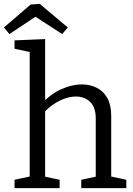

<svg xmlns="http://www.w3.org/2000/svg" viewBox="-51 -974 691 994"><path d="M24.3 0V-43.3L114.7 -62.7L102.7 -48.3V-717.7L114.7 -702.3L24.3 -721.7V-765L182.7 -771.7V-433.7L165 -438.3Q214 -489.3 268.5 -513.2Q323 -537 372 -537Q416.3 -537 451.3 -518.8Q486.3 -500.7 505.8 -464.3Q525.3 -428 524.7 -372V-48.3L514.7 -62.3L603 -43.3V0H369.7V-43.3L456.3 -61.7L444.7 -47V-354.3Q446 -416 417 -445.2Q388 -474.3 341 -474.3Q304.7 -474.3 261 -454.2Q217.3 -434 175.7 -391.3L182.7 -407.7V-47L172.7 -61.3L257.7 -43.3V0ZM-2.3 -797.7 -30.7 -831.7 107.3 -950.3 154.7 -954 300 -831.7 271 -797.7 105.3 -905 158.3 -904.3Z"/></svg>

Font: Bitter Thin
Style: Regular
Weight: 100
Designer: Sol Matas, and Bitter project Authors
Foundry: Sol Matas
Version: Version 2.002